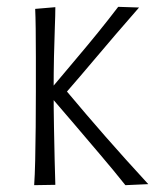

<svg xmlns="http://www.w3.org/2000/svg" viewBox="-20 -542 457 562"><path d="M347 0Q312 -44 274 -88.5Q236 -133 197.5 -178.5Q159 -224 119 -270Q165 -325 201 -367.5Q237 -410 267 -447Q297 -484 326 -522L387 -520Q352 -480 318.5 -441Q285 -402 250.5 -361Q216 -320 176 -274Q233 -206 289 -142Q345 -78 414 -3ZM80 0Q82 -28 83 -72.5Q84 -117 84.5 -170Q85 -223 85 -275Q85 -328 85 -374.5Q85 -421 84.5 -458Q84 -495 83 -516L142 -521Q142 -499 140.5 -461.5Q139 -424 138 -376Q137 -328 137 -276Q137 -223 138 -170Q139 -117 140 -73Q141 -29 142 -1Z"/></svg>

Font: Truculenta Light
Style: Regular
Weight: 300
Version: Version 1.002